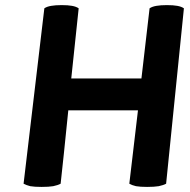

<svg xmlns="http://www.w3.org/2000/svg" viewBox="-20 -735 752 759"><path d="M491.2 -8.8Q501 -2.9 517.6 1Q534.2 3.9 561.5 3.9Q589.8 3.9 607.4 1Q626 -2.9 636.7 -8.8Q660.2 -240.2 707 -702.1Q697.3 -709 680.7 -711.9Q665 -714.8 639.6 -714.8Q615.2 -714.8 598.6 -711.9Q581.1 -709 571.3 -702.1Q560.5 -609.4 539.1 -424.8Q469.7 -424.8 261.7 -424.8Q269.5 -494.1 291 -702.1Q281.2 -709 264.6 -711.9Q249 -714.8 223.6 -714.8Q199.2 -714.8 182.6 -711.9Q165 -709 155.3 -702.1Q127.9 -470.7 73.2 -8.8Q84 -2.9 99.6 1Q116.2 3.9 144.5 3.9Q172.9 3.9 190.4 1Q209 -2.9 219.7 -8.8Q230.5 -105.5 250 -298.8Q318.4 -298.8 525.4 -298.8Q516.6 -226.6 491.2 -8.8Z"/></svg>

Font: cl
Style: Bold Italic
Weight: 400
Designer: Mitja Miklavcic
Version: Version 7.504; 2011; Build 1022